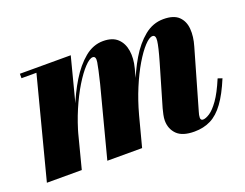

<svg xmlns="http://www.w3.org/2000/svg" viewBox="-82 -625 1009 791"><g transform="rotate(-20 422.0 -230.0)"><path d="M651.5 10Q599 10 575.2 -14Q551.5 -38 551.5 -74.5Q551.5 -85.5 554.5 -99.8Q557.5 -114 560.5 -125L614 -308Q631.5 -368.5 634.5 -393.8Q637.5 -419 622.5 -419Q608.5 -419 587.2 -396.2Q566 -373.5 542.2 -333.5Q518.5 -293.5 497 -242Q475.5 -190.5 460 -133H449Q464.5 -190.5 486.5 -249.8Q508.5 -309 538 -358.8Q567.5 -408.5 605 -439Q642.5 -469.5 688.5 -469.5Q733.5 -469.5 755 -448.8Q776.5 -428 779.2 -394Q782 -360 770 -319.5L695.5 -60.5Q693.5 -55 692.2 -48Q691 -41 691 -36Q691 -31 693.5 -27.8Q696 -24.5 701.5 -24.5Q713.5 -24.5 731.2 -36Q749 -47.5 770.5 -77.5Q792 -107.5 815.5 -163.5L834.5 -157Q809 -95.5 782.2 -58.8Q755.5 -22 723.8 -6Q692 10 651.5 10ZM7.5 0 122 -440.5H56.5V-460H279.5L160.5 0ZM272.5 0 353 -308Q368 -369.5 372.2 -395.5Q376.5 -421.5 361.5 -421.5Q347.5 -421.5 325.5 -398.2Q303.5 -375 279 -334.8Q254.5 -294.5 232.2 -242.5Q210 -190.5 194.5 -133H184Q199 -189.5 222 -248.8Q245 -308 275.5 -358Q306 -408 343.2 -438.8Q380.5 -469.5 424 -469.5Q465 -469.5 487 -448.8Q509 -428 514.2 -394Q519.5 -360 509 -319.5L425 0Z"/></g></svg>

Font: Bodoni Moda ExtraBold
Style: Italic
Weight: 800
Italic angle: -13°
Version: Version 2.005